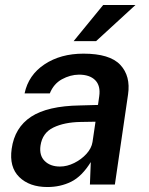

<svg xmlns="http://www.w3.org/2000/svg" viewBox="-20 -743 598 773"><path d="M171 10Q98.5 10 57.5 -30.2Q16.5 -70.5 27 -144Q39 -229.5 105.2 -273Q171.5 -316.5 302 -318.5L374.5 -320.5L379.5 -355.5Q385.5 -397.5 363.5 -420Q341.5 -442.5 297.5 -442.5Q262.5 -442 229.2 -423.8Q196 -405.5 180.5 -367H79Q94.5 -441 159.2 -484Q224 -527 316 -527Q422 -527 464.2 -482Q506.5 -437 495.5 -362.5L442.5 0H342L345.5 -90.5Q309.5 -32.5 266.2 -11.2Q223 10 171 10ZM221.5 -72.5Q250 -72.5 278.8 -86.8Q307.5 -101 328 -123.5Q348.5 -146 352.5 -171.5L364.5 -253L305 -252Q239 -251 194.8 -229.5Q150.5 -208 143 -156.5Q137.5 -117 160 -94.8Q182.5 -72.5 221.5 -72.5ZM395.5 -723H525.5L367 -577.5H276.5Z"/></svg>

Font: Public Sans SemiBold
Style: Italic
Weight: 600
Italic angle: -8°
Designer: The Public Sans project authors (U.S. Web Design System). Libre Franklin designed by Pablo Impallari and Rodrigo Fuenzal
Version: Version 1.007; ttfautohint (v1.8.1) -l 8 -r 50 -G 200 -x 14 